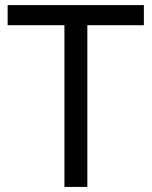

<svg xmlns="http://www.w3.org/2000/svg" viewBox="-20 -734 596 754"><path d="M323 0H233V-635H10V-714H545V-635H323Z"/></svg>

Font: Noto Sans Tagbanwa
Style: Regular
Weight: 400
Designer: Monotype Design Team
Foundry: Monotype Imaging Inc.
Version: Version 2.001; ttfautohint (v1.8.4.7-5d5b)